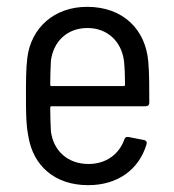

<svg xmlns="http://www.w3.org/2000/svg" viewBox="-20 -534 508 562"><path d="M239 -54C178 -54 136 -93 129 -150C128 -169 127 -193 127 -219C127 -222 129 -223 131 -223H407C413 -223 417 -227 417 -233C417 -278 417 -321 414 -354C406 -448 340 -514 235 -514C139 -514 71 -453 60 -365C56 -333 56 -295 56 -253C56 -209 56 -170 63 -135C77 -49 140 8 238 8C325 8 387 -38 409 -112C411 -118 408 -123 402 -124L356 -133C350 -134 346 -132 344 -126C329 -83 291 -54 239 -54ZM236 -452C295 -452 336 -412 343 -355C345 -335 346 -311 346 -286C346 -283 344 -282 342 -282H131C129 -282 127 -283 127 -286C127 -311 128 -335 129 -356C136 -412 176 -452 236 -452Z"/></svg>

Font: Barlow Semi Condensed
Style: Regular
Weight: 400
Width: 4
Designer: Jeremy Tribby
Foundry: Tribby Type
Version: Version 1.422;hotconv 1.0.109;makeotfexe 2.5.65596